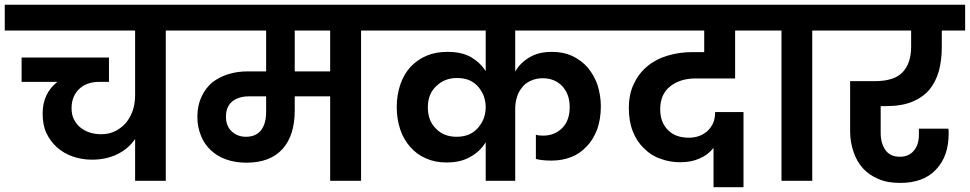

<svg xmlns="http://www.w3.org/2000/svg" viewBox="-41 -760 4077 807"><path d="M767.1 -631.8H655.8V0H526.9V-175.8Q499 -134.8 452.1 -111.8Q405.3 -88.9 346.2 -88.9Q302.7 -88.9 265.1 -102.1Q226.6 -115.7 199.2 -140.1Q170.4 -166 153.8 -201.2Q138.2 -234.4 138.2 -283.2Q138.2 -367.2 200.2 -416H49.8V-518.1H417V-416H377.9Q323.2 -416 292 -386.2Q259.8 -355.5 259.8 -305.2Q259.8 -277.3 270 -257.8Q281.2 -236.3 296.9 -224.1Q314.9 -210 335.9 -203.1Q358.9 -195.8 383.8 -195.8Q417 -195.8 443.8 -209Q469.7 -222.2 488.8 -244.1Q507.3 -267.1 517.1 -295.9Q526.9 -324.7 526.9 -360.8V-631.8H-21V-740.2H767.1Z M992.7 -185.1Q1034.7 -185.1 1056.6 -212.9Q1077.6 -241.2 1077.6 -289.1V-355H1005.4Q962.4 -355 935.5 -334Q908.7 -311.5 908.7 -270Q908.7 -230.5 932.6 -208Q957 -185.1 992.7 -185.1ZM724.6 -631.8V-740.2H1587.4V-631.8H1476.6V0H1346.7V-355H1197.8V-295.9Q1197.8 -190.9 1146.5 -133.8Q1094.7 -76.2 994.6 -76.2Q948.2 -76.2 909.7 -89.8Q872.1 -103 844.7 -128.9Q816.4 -155.8 803.7 -189.9Q788.6 -225.6 788.6 -269Q788.6 -316.4 805.7 -353Q822.8 -389.6 850.6 -413.1Q880.4 -436.5 918.5 -448.2Q955.6 -460 1001.5 -460H1077.6V-631.8ZM1197.8 -460H1346.7V-631.8H1197.8Z M2000.5 -162.1Q1977.5 -124 1936.5 -101.1Q1896.5 -77.1 1835.4 -77.1Q1787.6 -77.1 1749.5 -94.2Q1710 -111.3 1683.6 -142.1Q1655.8 -172.9 1641.6 -214.8Q1626.5 -259.3 1626.5 -310.1Q1626.5 -360.4 1641.6 -404.8Q1656.2 -447.8 1684.6 -479Q1713.9 -509.8 1752.4 -525.9Q1789.6 -542 1840.3 -542Q1899.4 -542 1938.5 -520Q1977.5 -497.1 2000.5 -460.9V-631.8H1546.4V-740.2H2563.5V-631.8H2124.5V-459Q2145.5 -496.1 2184.6 -519Q2222.2 -542 2279.3 -542Q2326.2 -542 2364.3 -524.9Q2403.8 -505.4 2429.2 -476.1Q2456.1 -443.4 2470.2 -403.8Q2484.4 -358.9 2484.4 -313Q2484.4 -259.8 2469.2 -216.8Q2451.7 -171.4 2425.3 -145Q2396 -113.8 2360.4 -100.1Q2321.8 -85 2277.3 -85Q2238.3 -85 2211.4 -91.8V-193.8Q2221.7 -189.9 2242.2 -189.9Q2290 -189.9 2322.3 -222.2Q2353.5 -253.4 2353.5 -310.1Q2353.5 -363.8 2322.3 -397.9Q2290.5 -431.2 2239.3 -431.2Q2211.9 -431.2 2188.5 -419.9Q2165.5 -409.7 2152.3 -391.1Q2137.2 -372.1 2131.3 -350.1Q2124.5 -327.6 2124.5 -300.8V0H2000.5ZM1757.3 -309.1Q1757.3 -252 1791.5 -219.2Q1824.2 -185.1 1878.4 -185.1Q1908.7 -185.1 1932.6 -195.8Q1954.6 -206.1 1970.2 -225.1Q1986.8 -246.1 1993.2 -265.1Q2000.5 -287.6 2000.5 -309.1Q2000.5 -331.1 1993.2 -354Q1986.8 -373 1970.2 -394Q1954.1 -412.6 1933.6 -421.9Q1911.1 -432.1 1879.4 -432.1Q1828.1 -432.1 1793.5 -398.9Q1757.3 -365.7 1757.3 -309.1Z M3173.8 -631.8H3048.8V-430.2H2881.8Q2817.9 -430.2 2775.9 -397Q2733.9 -363.8 2733.9 -300.8Q2733.9 -246.1 2766.1 -213.9Q2797.4 -181.2 2855 -181.2Q2877.4 -181.2 2896 -188Q2911.6 -192.4 2931.2 -208Q2945.8 -221.2 2956.1 -242.2Q2964.8 -261.7 2964.8 -289.1H3084V26.9H2958V-138.2Q2934.1 -108.4 2899.9 -94.2Q2865.7 -78.1 2817.9 -78.1Q2773.4 -78.1 2734.9 -92.8Q2697.3 -105 2666 -136.2Q2635.3 -165.5 2619.1 -207Q2602.1 -249.5 2602.1 -305.2Q2602.1 -364.7 2623 -407.2Q2643.1 -450.7 2679.2 -481Q2715.8 -511.7 2764.2 -525.9Q2814 -541 2869.1 -541H2918.9V-631.8H2522V-740.2H3174.8Z M3132.8 -740.2H3483.9V-631.8H3373V0H3243.7V-631.8H3132.8Z M4015.6 -631.8H3917.5V-563Q3917.5 -508.3 3905.3 -461.9Q3892.1 -415.5 3865.2 -382.8Q3836.9 -350.1 3792.5 -332Q3748.5 -314 3682.6 -314H3660.6V-201.2Q3660.6 -158.2 3680.2 -129.9Q3700.2 -101.1 3741.2 -101.1Q3778.8 -101.1 3800.3 -127Q3821.3 -152.3 3821.3 -193.8V-219.2H3945.3Q3946.3 -214.4 3946.3 -207V-198.2Q3946.3 -103.5 3893.6 -47.9Q3841.3 8.8 3743.2 8.8Q3686.5 8.8 3651.4 -7.8Q3610.8 -24.4 3585.4 -53.2Q3559.6 -82 3546.4 -122.1Q3532.2 -163.6 3532.2 -207V-418.9H3635.3Q3718.3 -418.9 3753.4 -457Q3788.6 -495.1 3788.6 -563V-631.8H3441.4V-740.2H4015.6Z"/></svg>

Font: PoppinsZ SemiBold
Style: Regular
Weight: 600
Designer: Ninad Kale (Devanagari), Jonny Pinhorn (Latin)
Foundry: Indian Type Foundry
Version: Version 3.002;FEAKit 1.0